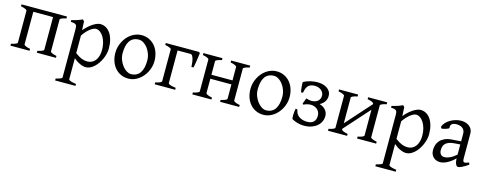

<svg xmlns="http://www.w3.org/2000/svg" viewBox="-29 -1138 5128 2040"><g transform="rotate(15 2535.0 -117.5)"><path d="M317.4 0V-21Q349.6 -27.3 367.2 -35.2Q384.8 -43 385.7 -49.8V-410.2H168.5V-50.8Q168.5 -44.9 184.8 -36.4Q201.2 -27.8 236.8 -21V0H26.9V-21Q60.1 -27.8 77.6 -35.9Q95.2 -43.9 95.2 -50.8V-403.8Q94.2 -409.7 77.9 -418Q61.5 -426.3 26.9 -433.1V-454.1H527.3V-433.1Q494.1 -426.3 476.6 -418.2Q459 -410.2 459 -403.3V-50.8Q459 -44.9 475.3 -36.4Q491.7 -27.8 527.3 -21V0Z M979 -208Q979 -250.5 969 -287.1Q959 -323.7 942.4 -350.6Q925.8 -377.4 903.8 -392.6Q881.8 -407.7 858.4 -407.7Q849.6 -407.7 835.4 -402.3Q821.3 -397 803.2 -384.3Q785.2 -371.6 764.6 -350.3Q744.1 -329.1 722.7 -297.9V-104Q744.6 -87.4 763.4 -76.7Q782.2 -65.9 798.6 -59.8Q814.9 -53.7 829.6 -51.3Q844.2 -48.8 857.4 -48.8Q883.8 -48.8 906 -59.1Q928.2 -69.3 944.3 -89.4Q960.4 -109.4 969.7 -139.2Q979 -168.9 979 -208ZM1044.9 -240.2Q1044.9 -211.9 1037.6 -182.1Q1030.3 -152.3 1017.6 -124Q1004.9 -95.7 987.3 -70.3Q969.7 -44.9 949 -26.1Q928.2 -7.3 905.3 3.7Q882.3 14.6 858.4 14.6Q829.6 14.6 793.5 -1.5Q757.3 -17.6 722.7 -47.9V183.1Q722.7 190.9 741 198.7Q759.3 206.5 805.2 213.4V234.4H581.1V213.4Q613.3 205.6 631.3 198.5Q649.4 191.4 649.4 183.1V-347.2Q649.4 -365.2 647.5 -377Q645.5 -388.7 638.4 -395.8Q631.3 -402.8 617.9 -406Q604.5 -409.2 581.1 -410.2V-429.7Q597.7 -433.1 612.8 -437.3Q627.9 -441.4 642.1 -446Q656.2 -450.7 670.2 -456.3Q684.1 -461.9 698.2 -468.8L715.3 -451.7L719.7 -355Q744.1 -384.3 768.8 -405.8Q793.5 -427.2 815.9 -441.2Q838.4 -455.1 857.7 -461.9Q877 -468.8 891.1 -468.8Q924.3 -468.8 952.6 -453.1Q981 -437.5 1001.5 -408Q1022 -378.4 1033.4 -335.9Q1044.9 -293.5 1044.9 -240.2Z M1472.2 -222.2Q1472.2 -260.7 1459.5 -295.7Q1446.8 -330.6 1426.8 -357.2Q1406.7 -383.8 1381.3 -399.4Q1356 -415 1331.1 -415Q1293.9 -415 1268.6 -400.9Q1243.2 -386.7 1227.8 -362.1Q1212.4 -337.4 1205.6 -303.7Q1198.7 -270 1198.7 -231Q1198.7 -192.4 1212.4 -157.5Q1226.1 -122.6 1246.8 -96.2Q1267.6 -69.8 1292.5 -54.4Q1317.4 -39.1 1339.8 -39.1Q1374.5 -39.1 1399.4 -52Q1424.3 -64.9 1440.4 -88.9Q1456.5 -112.8 1464.4 -146.5Q1472.2 -180.2 1472.2 -222.2ZM1547.9 -236.8Q1547.9 -204.1 1539.6 -172.9Q1531.2 -141.6 1516.6 -113.8Q1502 -85.9 1481.4 -62.3Q1460.9 -38.6 1436.3 -21.5Q1411.6 -4.4 1383.8 5.1Q1356 14.6 1326.2 14.6Q1279.8 14.6 1242.4 -2.9Q1205.1 -20.5 1178.5 -51.3Q1151.9 -82 1137.5 -124.5Q1123 -167 1123 -216.8Q1123 -249 1131.1 -280.3Q1139.2 -311.5 1153.6 -339.6Q1168 -367.7 1188.2 -391.4Q1208.5 -415 1233.2 -432.1Q1257.8 -449.2 1286.4 -459Q1314.9 -468.8 1345.2 -468.8Q1391.1 -468.8 1428.5 -451.2Q1465.8 -433.6 1492.4 -402.6Q1519 -371.6 1533.4 -329.1Q1547.9 -286.6 1547.9 -236.8Z M1613.8 0V-21Q1627.4 -23.4 1639.6 -26.9Q1651.9 -30.3 1661.4 -34.2Q1670.9 -38.1 1676.5 -42.7Q1682.1 -47.4 1682.1 -52.7V-405.8Q1682.1 -407.7 1677 -411.4Q1671.9 -415 1662.6 -418.9Q1653.3 -422.9 1640.9 -426.8Q1628.4 -430.7 1613.8 -433.1V-454.1H1978L1991.2 -445.3Q1990.7 -439 1989.3 -426.3Q1987.8 -413.6 1985.4 -397.5Q1982.9 -381.3 1980.5 -363.3Q1978 -345.2 1975.1 -328.9Q1972.2 -312.5 1969.7 -299.3Q1967.3 -286.1 1965.3 -279.3H1942.4Q1939.9 -345.2 1927.5 -377.7Q1915 -410.2 1899.9 -410.2H1755.4V-52.7Q1755.4 -47.9 1759.3 -43.7Q1763.2 -39.6 1772.9 -35.6Q1782.7 -31.7 1798.6 -28.1Q1814.5 -24.4 1838.9 -21V0Z M2333 0V-21Q2366.2 -27.8 2383.8 -35.9Q2401.4 -43.9 2401.4 -50.8V-210H2169.4V-50.8Q2169.4 -44.9 2185.8 -36.4Q2202.1 -27.8 2237.8 -21V0H2027.8V-21Q2061 -27.8 2078.6 -35.9Q2096.2 -43.9 2096.2 -50.8V-403.3Q2096.2 -409.2 2079.8 -417.7Q2063.5 -426.3 2027.8 -433.1V-454.1H2237.8V-433.1Q2204.6 -426.3 2187 -418.2Q2169.4 -410.2 2169.4 -403.3V-253.9H2401.4V-403.3Q2401.4 -409.2 2385 -417.7Q2368.7 -426.3 2333 -433.1V-454.1H2543V-433.1Q2509.8 -426.3 2492.2 -418.2Q2474.6 -410.2 2474.6 -403.3V-50.8Q2474.6 -44.9 2491 -36.4Q2507.3 -27.8 2543 -21V0Z M2958 -222.2Q2958 -260.7 2945.3 -295.7Q2932.6 -330.6 2912.6 -357.2Q2892.6 -383.8 2867.2 -399.4Q2841.8 -415 2816.9 -415Q2779.8 -415 2754.4 -400.9Q2729 -386.7 2713.6 -362.1Q2698.2 -337.4 2691.4 -303.7Q2684.6 -270 2684.6 -231Q2684.6 -192.4 2698.2 -157.5Q2711.9 -122.6 2732.7 -96.2Q2753.4 -69.8 2778.3 -54.4Q2803.2 -39.1 2825.7 -39.1Q2860.4 -39.1 2885.3 -52Q2910.2 -64.9 2926.3 -88.9Q2942.4 -112.8 2950.2 -146.5Q2958 -180.2 2958 -222.2ZM3033.7 -236.8Q3033.7 -204.1 3025.4 -172.9Q3017.1 -141.6 3002.4 -113.8Q2987.8 -85.9 2967.3 -62.3Q2946.8 -38.6 2922.1 -21.5Q2897.5 -4.4 2869.6 5.1Q2841.8 14.6 2812 14.6Q2765.6 14.6 2728.3 -2.9Q2690.9 -20.5 2664.3 -51.3Q2637.7 -82 2623.3 -124.5Q2608.9 -167 2608.9 -216.8Q2608.9 -249 2616.9 -280.3Q2625 -311.5 2639.4 -339.6Q2653.8 -367.7 2674.1 -391.4Q2694.3 -415 2719 -432.1Q2743.7 -449.2 2772.2 -459Q2800.8 -468.8 2831.1 -468.8Q2877 -468.8 2914.3 -451.2Q2951.7 -433.6 2978.3 -402.6Q3004.9 -371.6 3019.3 -329.1Q3033.7 -286.6 3033.7 -236.8Z M3452.6 -142.1Q3452.6 -109.4 3439 -80.8Q3425.3 -52.2 3400.1 -31Q3375 -9.8 3339.4 2.4Q3303.7 14.6 3259.8 14.6Q3236.8 14.6 3217 11.5Q3197.3 8.3 3180.4 3.2Q3163.6 -2 3149.7 -8.3Q3135.7 -14.6 3124.5 -21Q3121.6 -23.4 3120.4 -35.9Q3119.1 -48.3 3119.4 -65.7Q3119.6 -83 3121.8 -102.5Q3124 -122.1 3127.9 -138.2L3148.9 -132.8Q3150.9 -107.9 3162.4 -89.4Q3173.8 -70.8 3191.7 -58.6Q3209.5 -46.4 3232.4 -40.3Q3255.4 -34.2 3280.8 -34.2Q3305.7 -34.2 3323.2 -40.8Q3340.8 -47.4 3352.3 -59.1Q3363.8 -70.8 3369.1 -87.4Q3374.5 -104 3374.5 -124.5Q3374.5 -149.9 3365 -168Q3355.5 -186 3340.3 -197.5Q3325.2 -209 3307.1 -214.4Q3289.1 -219.7 3272.5 -219.7Q3260.3 -219.7 3248 -217.5Q3235.8 -215.3 3225.3 -211.9Q3214.8 -208.5 3206.5 -205.1Q3198.2 -201.7 3193.8 -199.7L3185.1 -209.5L3209 -272.5Q3222.2 -267.1 3238 -263.9Q3253.9 -260.7 3268.6 -260.7Q3293.9 -260.7 3312 -268.1Q3330.1 -275.4 3341.3 -287.1Q3352.5 -298.8 3357.7 -313.2Q3362.8 -327.6 3362.8 -341.8Q3362.8 -359.9 3354.7 -375.2Q3346.7 -390.6 3333 -401.6Q3319.3 -412.6 3301.5 -418.7Q3283.7 -424.8 3264.2 -424.8Q3239.3 -424.8 3221.4 -418.9Q3203.6 -413.1 3191.2 -400.6Q3178.7 -388.2 3171.1 -368.7Q3163.6 -349.1 3159.2 -322.3L3138.7 -319.3Q3136.2 -324.2 3134.3 -334.5Q3132.3 -344.7 3130.9 -356.9Q3129.4 -369.1 3128.4 -381.8Q3127.4 -394.5 3127 -405.3Q3126.5 -416 3127 -423.1Q3127.4 -430.2 3128.4 -430.7Q3146.5 -440.9 3166.5 -448.2Q3186.5 -455.6 3206.5 -460.2Q3226.6 -464.8 3245.8 -466.8Q3265.1 -468.8 3282.2 -468.8Q3309.1 -468.8 3335.7 -462.4Q3362.3 -456.1 3383.5 -442.6Q3404.8 -429.2 3418 -408Q3431.2 -386.7 3431.2 -357.4Q3431.2 -325.2 3414.6 -298.1Q3397.9 -271 3361.3 -250.5Q3380.9 -244.6 3397.5 -234.9Q3414.1 -225.1 3426.3 -211.4Q3438.5 -197.8 3445.6 -180.2Q3452.6 -162.6 3452.6 -142.1Z M3839.8 0V-21Q3873 -27.8 3890.6 -35.9Q3908.2 -43.9 3908.2 -50.8V-335L3661.6 -59.6V-50.8Q3661.6 -44.9 3678 -36.4Q3694.3 -27.8 3730 -21V0H3520V-21Q3553.2 -27.8 3570.8 -35.9Q3588.4 -43.9 3588.4 -50.8V-403.3Q3588.4 -409.2 3572 -417.7Q3555.7 -426.3 3520 -433.1V-454.1H3730V-433.1Q3696.8 -426.3 3679.2 -418.2Q3661.6 -410.2 3661.6 -403.3V-119.6L3908.2 -395.5V-403.3Q3908.2 -409.2 3891.8 -417.7Q3875.5 -426.3 3839.8 -433.1V-454.1H4049.8V-433.1Q4016.6 -426.3 3999 -418.2Q3981.4 -410.2 3981.4 -403.3V-50.8Q3981.4 -44.9 3997.8 -36.4Q4014.2 -27.8 4049.8 -21V0Z M4501.5 -208Q4501.5 -250.5 4491.5 -287.1Q4481.4 -323.7 4464.8 -350.6Q4448.2 -377.4 4426.3 -392.6Q4404.3 -407.7 4380.9 -407.7Q4372.1 -407.7 4357.9 -402.3Q4343.8 -397 4325.7 -384.3Q4307.6 -371.6 4287.1 -350.3Q4266.6 -329.1 4245.1 -297.9V-104Q4267.1 -87.4 4285.9 -76.7Q4304.7 -65.9 4321 -59.8Q4337.4 -53.7 4352.1 -51.3Q4366.7 -48.8 4379.9 -48.8Q4406.2 -48.8 4428.5 -59.1Q4450.7 -69.3 4466.8 -89.4Q4482.9 -109.4 4492.2 -139.2Q4501.5 -168.9 4501.5 -208ZM4567.4 -240.2Q4567.4 -211.9 4560.1 -182.1Q4552.7 -152.3 4540 -124Q4527.3 -95.7 4509.8 -70.3Q4492.2 -44.9 4471.4 -26.1Q4450.7 -7.3 4427.7 3.7Q4404.8 14.6 4380.9 14.6Q4352.1 14.6 4315.9 -1.5Q4279.8 -17.6 4245.1 -47.9V183.1Q4245.1 190.9 4263.4 198.7Q4281.7 206.5 4327.6 213.4V234.4H4103.5V213.4Q4135.7 205.6 4153.8 198.5Q4171.9 191.4 4171.9 183.1V-347.2Q4171.9 -365.2 4169.9 -377Q4168 -388.7 4160.9 -395.8Q4153.8 -402.8 4140.4 -406Q4127 -409.2 4103.5 -410.2V-429.7Q4120.1 -433.1 4135.3 -437.3Q4150.4 -441.4 4164.6 -446Q4178.7 -450.7 4192.6 -456.3Q4206.5 -461.9 4220.7 -468.8L4237.8 -451.7L4242.2 -355Q4266.6 -384.3 4291.3 -405.8Q4315.9 -427.2 4338.4 -441.2Q4360.8 -455.1 4380.1 -461.9Q4399.4 -468.8 4413.6 -468.8Q4446.8 -468.8 4475.1 -453.1Q4503.4 -437.5 4523.9 -408Q4544.4 -378.4 4555.9 -335.9Q4567.4 -293.5 4567.4 -240.2Z M4783.2 -48.8Q4812.5 -48.8 4845.5 -63.7Q4878.4 -78.6 4915.5 -110.8V-222.7L4852.5 -218.3Q4814.9 -215.8 4791.3 -206.3Q4767.6 -196.8 4753.9 -182.4Q4740.2 -168 4735.4 -149.9Q4730.5 -131.8 4730.5 -111.8Q4730.5 -92.3 4736.3 -80.1Q4742.2 -67.9 4750.5 -60.8Q4758.8 -53.7 4767.8 -51.3Q4776.9 -48.8 4783.2 -48.8ZM5063.5 -40Q5022 -11.2 4994.9 1.7Q4967.8 14.6 4954.1 14.6Q4938 14.6 4927.2 -7.8Q4916.5 -30.3 4915.5 -69.8Q4893.6 -47.9 4871.6 -31.7Q4849.6 -15.6 4828.6 -5.4Q4807.6 4.9 4788.8 9.8Q4770 14.6 4754.4 14.6Q4736.8 14.6 4718.3 8.8Q4699.7 2.9 4684.8 -9.8Q4669.9 -22.5 4660.2 -42.5Q4650.4 -62.5 4650.4 -90.8Q4650.4 -119.6 4658.9 -147Q4667.5 -174.3 4687 -196Q4706.5 -217.8 4738 -232.2Q4769.5 -246.6 4815.4 -250L4915.5 -257.3V-342.8Q4915.5 -359.4 4909.4 -373.8Q4903.3 -388.2 4891.1 -398.7Q4878.9 -409.2 4860.8 -414.8Q4842.8 -420.4 4818.8 -419.9Q4787.1 -418.9 4771.5 -405.8Q4755.9 -392.6 4758.8 -363.3Q4759.3 -358.9 4748.8 -353.3Q4738.3 -347.7 4723.9 -343.3Q4709.5 -338.9 4695.6 -336.4Q4681.6 -334 4675.8 -335.4L4668.9 -354.5Q4678.2 -378.9 4698 -399.7Q4717.8 -420.4 4743.9 -435.8Q4770 -451.2 4800.8 -460Q4831.5 -468.8 4862.3 -468.8Q4889.2 -468.8 4912.1 -461.4Q4935.1 -454.1 4952.1 -440.4Q4969.2 -426.8 4979 -407Q4988.8 -387.2 4988.8 -362.3V-86.9Q4988.8 -66.4 4994.1 -57.6Q4999.5 -48.8 5008.3 -48.8Q5015.1 -48.8 5025.9 -51.3Q5036.6 -53.7 5056.2 -62Z"/></g></svg>

Font: Noto Serif Devanagari
Style: Regular
Weight: 400
Designer: Monotype Design Team
Foundry: Monotype Imaging Inc.
Version: Version 1.01